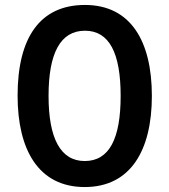

<svg xmlns="http://www.w3.org/2000/svg" viewBox="-20 -745 683 775"><path d="M593 -358C593 -578 508 -725 323 -725C142 -725 51 -594 51 -359C51 -141 135 10 322 10C507 10 593 -138 593 -358ZM176 -358C176 -529 223 -621 323 -621C421 -621 467 -531 467 -358C467 -185 421 -95 322 -95C224 -95 176 -187 176 -358Z"/></svg>

Font: Noto Sans Gujarati UI Condensed SemiBold
Style: Regular
Weight: 600
Width: 3
Designer: Jelle Bosma - Monotype Design Team, Universal Thirst
Foundry: Monotype Imaging Inc.
Version: Version 2.106